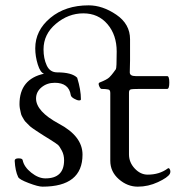

<svg xmlns="http://www.w3.org/2000/svg" viewBox="-20 -685 681 719"><path d="M143 -500Q143 -466 155 -440Q167 -414 194 -414Q249 -414 269 -394Q283 -349 283 -313Q283 -309 276 -309Q269 -309 257.5 -315.5Q246 -322 245 -329Q238 -375 185 -375Q156 -375 135.5 -358Q115 -341 115 -316Q115 -268 200 -222Q289 -175 289 -106Q289 14 139 14Q123 14 87.5 0.5Q52 -13 48 -22Q37 -45 35 -83Q35 -92 49.5 -92Q64 -92 65 -85Q70 -60 97 -38.5Q124 -17 150 -17Q220 -17 220 -85Q220 -105 211.5 -121Q203 -137 197.5 -142Q192 -147 169 -161.5Q146 -176 144 -177Q142 -178 130 -186Q118 -194 115.5 -195.5Q113 -197 103 -204Q93 -211 90.5 -214Q88 -217 80.5 -224Q73 -231 70.5 -235.5Q68 -240 63.5 -247.5Q59 -255 58 -262Q53 -281 53 -295Q53 -389 145 -409Q131 -413 121.5 -443.5Q112 -474 112 -504Q112 -571 168.5 -618Q225 -665 312 -665Q364 -665 415.5 -630Q467 -595 467 -538V-459L466 -414Q466 -400 488 -400H606Q614 -400 614 -376Q614 -352 606 -352H503Q475 -352 469 -350Q463 -348 463 -338V-107Q463 -77 484.5 -54Q506 -31 533 -31Q577 -31 608 -54Q612 -57 615 -52.5Q618 -48 618 -43Q618 -38 616 -34Q608 -20 571.5 -3Q535 14 496 14Q457 14 425 -14Q393 -42 393 -83V-337Q393 -349 385 -350Q376 -352 360 -352Q355 -353 351 -363.5Q347 -374 353 -376Q381 -387 389.5 -395.5Q398 -404 404.5 -413Q411 -422 414 -426Q417 -430 417 -492Q417 -554 382.5 -594.5Q348 -635 292 -635Q236 -635 189.5 -596Q143 -557 143 -500Z"/></svg>

Font: EB Garamond
Style: Regular
Weight: 400
Version: Version 0.012